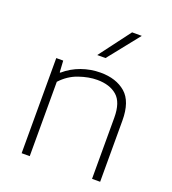

<svg xmlns="http://www.w3.org/2000/svg" viewBox="-145 -917 918 1025"><g transform="rotate(20 314.0 -404.0)"><path d="M95.5 0V-540.5H135L139 -475H143Q184.5 -511 237 -529.8Q289.5 -548.5 345.5 -548.5Q434 -548.5 487.8 -502.2Q541.5 -456 541.5 -347V0H495.5V-347.5Q495.5 -434.5 454.2 -470.2Q413 -506 341.5 -506Q293.5 -506 238.8 -487.2Q184 -468.5 141.5 -422.5V0ZM295.5 -630.5 429 -808H484L342.5 -630.5Z"/></g></svg>

Font: Encode Sans Expanded Expanded ExtraLight
Style: Regular
Weight: 200
Width: 7
Designer: Multiple Designers
Foundry: Impallari Type
Version: Version 3.000; ttfautohint (v1.8.3) -l 8 -r 50 -G 200 -x 14 